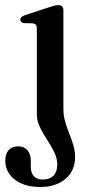

<svg xmlns="http://www.w3.org/2000/svg" viewBox="-40 -494 354 748"><path d="M207 -70Q207 -44 213.8 -20.2Q220.5 3.5 229.8 26.2Q239 49 245.8 71.8Q252.5 94.5 252.5 118.5Q252.5 170.5 215.5 202.5Q178.5 234.5 116.5 234.5Q72.5 234.5 42.2 220.5Q12 206.5 -3.8 183.2Q-19.5 160 -19.5 133Q-19.5 105 -5.8 90.5Q8 76 30.5 76Q53.5 76 66.8 91.2Q80 106.5 80 131.5V155Q80 179.5 92 192.5Q104 205.5 127.5 205.5Q154.5 205 168.8 190Q183 175 183 146.5Q183 126.5 175 107.2Q167 88 155.2 69.2Q143.5 50.5 131.5 31.2Q119.5 12 111.5 -8.2Q103.5 -28.5 103.5 -50V-381.5Q103.5 -392.5 100 -397Q96.5 -401.5 88 -403L54 -404Q46 -405.5 42.5 -408.8Q39 -412 39 -417.5Q39 -428.5 57.5 -435L150.5 -465.5Q164 -470 172 -472Q180 -474 188 -474Q197 -474 202 -468.8Q207 -463.5 207 -454Z"/></svg>

Font: Fraunces 24pt
Style: Regular
Weight: 400
Version: Version 1.000;[b76b70a41]